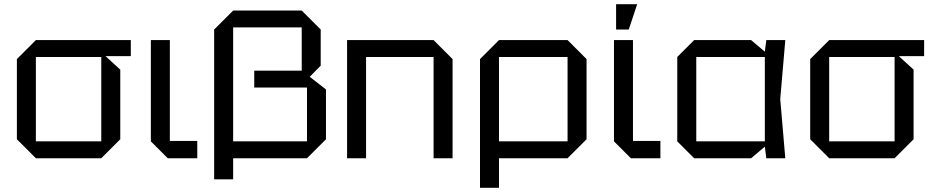

<svg xmlns="http://www.w3.org/2000/svg" viewBox="-20 -750 4425 910"><path d="M60 -90V-470L150 -560H600V-484H480L550 -420V-90L460 0H150ZM150 -80H460V-480H150Z M695 -560H785V-82H915V0H775L695 -80Z M1500 -610V-439L1448 -386L1525 -326V-90L1435 0H1025V-80H1435V-335H1185V-415H1410V-620H1085V100H995V-610L1085 -700H1410Z M1625 0V-560H2035L2125 -470V0H2035V-480H1715V0Z M2255 140V-470L2345 -560H2670L2760 -470V-90L2670 0H2345V140ZM2670 -480H2345V-80H2670Z M2890 -560H2980V-82H3110V0H2970L2890 -80ZM2900 -610V-730H3000L2960 -610Z M3270 0 3190 -80V-480L3270 -560H3540L3605 -505L3612 -560H3702L3678 -280L3702 0H3612L3605 -55L3540 0ZM3280 -80H3605V-480H3280Z M3820 -90V-470L3910 -560H4360V-484H4240L4310 -420V-90L4220 0H3910ZM3910 -80H4220V-480H3910Z"/></svg>

Font: Tektur
Style: Regular
Weight: 400
Designer: Adam Jagosz
Foundry: Adam Jagosz
Version: Version 1.005;gftools[0.9.30]